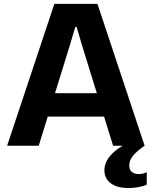

<svg xmlns="http://www.w3.org/2000/svg" viewBox="-20 -749 781 987"><path d="M259.4 -729H481L723.4 0H561.3L401.3 -517.1L373.7 -611H367L339.4 -517.1L179.1 0H16.7ZM246.1 -270H494L526.1 -149.7H214ZM516.7 126.1Q516.7 86.7 547.3 50.9Q577.9 15.1 635.4 -13.3H714.9L723.4 0Q685.4 25.9 664.9 50.5Q644.3 75.1 644.3 101.7Q644.3 122.7 657.1 134.2Q670 145.7 693 145.7Q715.1 145.7 734.4 136.4V200.1Q717.1 208.7 691.3 213.1Q665.4 217.6 639.7 217.6Q582.4 217.6 549.6 193.2Q516.7 168.9 516.7 126.1Z"/></svg>

Font: Mona Sans VF XLt
Style: Regular
Weight: 200
Designer: Deni Anggara
Foundry: GitHub
Version: Version 2.000;Glyphs 3.2.3 (3260)